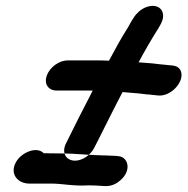

<svg xmlns="http://www.w3.org/2000/svg" viewBox="-20 -602 635 650"><path d="M191 -82.5C188.2 -82.5 148.4 -83 128 -83.2C104.3 -108.3 51.4 -85.9 33.4 -52C11.6 -10.8 42.4 19.5 78.9 19.5H153.9C191.7 19.5 227.7 28.7 279 25.5C290.2 25.5 313.8 26.3 324.7 27.3C339.5 28.7 357.7 29.4 377.6 16C428.7 -18.3 416.3 -70 381.5 -73.3L369 -74.5C369 -74.5 368.2 -74.5 367.1 -74.5C354.1 -74.5 333.1 -76.5 313.8 -76.5C273.7 -77.3 232.8 -82.5 191 -82.5ZM520.4 -278.5C519.2 -278.5 518.4 -278.5 518.4 -278.5L494.4 -280.9C490.2 -281.3 483.4 -282.5 478.8 -282.5C477.5 -282.5 476.5 -282.5 476.5 -282.5L449.5 -285.7C430.1 -287.2 412.1 -288.9 394.9 -290.3C367.2 -237.9 342.3 -186.8 315.1 -133.2L298.9 -101.3C292.4 -89 283.1 -78.8 272.3 -71.3C228.6 -41.4 184.4 -65.7 200.5 -110C201.1 -111.5 201.5 -112.6 201.5 -112.6C231.8 -174.5 262.4 -234.8 293.9 -295.3C287.4 -295.5 282.5 -295.5 276.6 -295.5H171.6C144.6 -295.5 127.8 -316.9 138.6 -346.5C149.4 -376.1 181.7 -397.5 208.7 -397.5H313.7C325.7 -397.5 338 -397 348.9 -396.5C370 -435.7 390.5 -473.9 412.7 -508.3C419.5 -519.8 421.4 -524.5 426.4 -532.3L432.8 -542.4C442.4 -557.8 457.4 -570.8 473.1 -577.1C518.4 -595.2 546.4 -562.3 524.8 -521.6L518.3 -509.8C518 -509.1 517.4 -508.2 517.1 -507.7C494.4 -472 470.8 -431.4 449.1 -391C458.6 -390.3 464.1 -390 470.7 -389.4L496.6 -387.3L522.2 -384.3C524.9 -383.9 536.5 -383.3 543.8 -382.2L561.6 -380.5C577.8 -379.3 587.7 -372.6 592.1 -361.6C605.5 -328.8 563.6 -278.5 520.4 -278.5Z"/></svg>

Font: Take Off
Style: Hosehead
Weight: 400
Foundry: Cannot Into Space Fonts
Version: Version 0.89